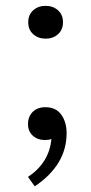

<svg xmlns="http://www.w3.org/2000/svg" viewBox="-20 -481 315 663"><path d="M76.7 -52.5Q76.7 -78.3 92.9 -94.6Q109.2 -110.8 136.7 -110.8Q173.3 -110.8 191.7 -85Q210 -59.2 210 -20.8Q210 88.3 100 162.5L76.7 130Q150 80.8 157.5 -0.8Q148.3 2.5 135 2.5Q110 2.5 93.3 -12.5Q76.7 -27.5 76.7 -52.5ZM94.6 -445.4Q111.7 -460.8 137.5 -460.8Q163.3 -460.8 180.4 -445.4Q197.5 -430 197.5 -404.2Q197.5 -378.3 180.4 -362.9Q163.3 -347.5 137.5 -347.5Q111.7 -347.5 94.6 -362.9Q77.5 -378.3 77.5 -404.2Q77.5 -430 94.6 -445.4Z"/></svg>

Font: Boon
Style: Regular
Weight: 400
Designer: Sungsit Sawaiwan
Foundry: FontUni
Version: Version 3.0